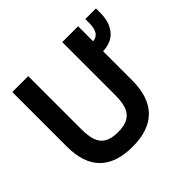

<svg xmlns="http://www.w3.org/2000/svg" viewBox="-167 -893 1105 1105"><g transform="rotate(-45 385.0 -341.0)"><path d="M60.5 -252V-697H190V-267Q190 -209.5 202.2 -174.2Q214.5 -139 244.5 -121Q274.5 -103 328 -103Q381 -103 411.5 -121Q442 -139 454.5 -174.5Q467 -210 467 -266V-697H596V-574.5Q627.5 -578 641 -601Q654.5 -624 654.5 -666V-697H741V-658.5Q741 -588.5 705.5 -542.8Q670 -497 596 -493.5V-257Q596 -121.5 528.2 -53Q460.5 15.5 328 15.5Q195.5 15.5 128 -51.5Q60.5 -118.5 60.5 -252Z"/></g></svg>

Font: HK Grotesk
Style: Bold
Weight: 700
Designer: Alfredo Marco Pradil
Foundry: Hanken Design Co.
Version: Version 3.001